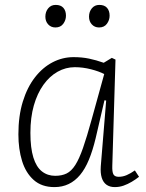

<svg xmlns="http://www.w3.org/2000/svg" viewBox="-20 -749 595 783"><path d="M438 -74Q437 -48 442.5 -38Q448 -28 464 -28Q481 -28 497 -35Q513 -42 530 -54L547 -28Q533 -17 517 -7.5Q501 2 484 8Q467 14 448 14Q428 14 414.5 4.5Q401 -5 395 -24Q389 -43 391 -71L413 -339L406 -340L370 -185Q358 -135 342.5 -97.5Q327 -60 306.5 -35.5Q286 -11 260 1.5Q234 14 202 14Q150 14 117.5 -15Q85 -44 70 -92.5Q55 -141 55 -201Q55 -276 73 -334.5Q91 -393 122.5 -433.5Q154 -474 194.5 -495Q235 -516 280 -516Q314 -516 343 -510Q372 -504 403 -493L436 -513L451 -506ZM205 -32Q232 -32 251.5 -41.5Q271 -51 287 -76Q303 -101 318.5 -145.5Q334 -190 353 -259L405 -447Q384 -458 351 -466.5Q318 -475 285 -475Q248 -475 215 -456.5Q182 -438 157 -403Q132 -368 118 -319Q104 -270 104 -207Q104 -146 116 -107Q128 -68 151 -50Q174 -32 205 -32ZM165 -681Q165 -701 176.5 -715Q188 -729 207 -729Q228 -729 238.5 -717Q249 -705 249 -685Q249 -667 238 -652Q227 -637 206 -637Q188 -637 176.5 -649.5Q165 -662 165 -681ZM343 -681Q343 -701 354.5 -715Q366 -729 385 -729Q406 -729 416.5 -717Q427 -705 427 -685Q427 -667 416 -652Q405 -637 384 -637Q366 -637 354.5 -649.5Q343 -662 343 -681Z"/></svg>

Font: Literata ExtraLight
Style: Italic
Weight: 250
Italic angle: -2°
Designer: Latin by Veronika Burian and Jose Scaglione. Greek by Irene Vlachou. Cyrillic by Vera Evstafieva
Foundry: TypeTogether
Version: Version 3.002